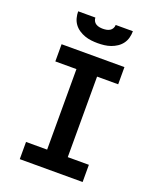

<svg xmlns="http://www.w3.org/2000/svg" viewBox="-171 -1054 942 1154"><g transform="rotate(20 300.0 -477.5)"><path d="M99 0V-110H234V-625H99V-735H501V-625H366V-110H501V0ZM300 -815Q279 -815 258 -817.5Q237 -820 217 -827Q197 -834 179 -846Q161 -858 148.5 -875Q136 -892 130.5 -913Q125 -934 125 -955H235Q235 -944 240.5 -933.5Q246 -923 256 -917Q266 -911 277.5 -909Q289 -907 300 -907Q311 -907 322.5 -909Q334 -911 344 -917Q354 -923 359.5 -933.5Q365 -944 365 -955H475Q475 -934 469.5 -913Q464 -892 451.5 -875Q439 -858 421 -846Q403 -834 383 -827Q363 -820 342 -817.5Q321 -815 300 -815Z"/></g></svg>

Font: Iosevka Custom XBdEx
Style: Regular
Weight: 800
Width: 7
Monospace: yes
Designer: Belleve Invis
Foundry: Belleve Invis
Version: Version 11.2.4; ttfautohint (v1.8.4)